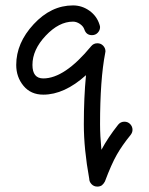

<svg xmlns="http://www.w3.org/2000/svg" viewBox="-20 -350 550 710"><path d="M440 100Q453 100 461.5 109Q470 118 470 130Q470 140 463 149Q432 187 412 222Q392 257 368 321Q364 329 357 335Q350 340 340 340Q327 340 318.5 331Q310 322 310 311Q290 201 290 110Q290 11 298 -72Q218 0 140 0Q94 0 67 -32.5Q40 -65 40 -110Q40 -191 104.5 -260.5Q169 -330 250 -330Q283 -330 310.5 -310.5Q338 -291 348 -259Q350 -253 350 -250Q350 -238 341.5 -229Q333 -220 320 -220Q299 -220 292 -241Q288 -253 275.5 -261.5Q263 -270 250 -270Q198 -270 149 -218Q100 -166 100 -110Q100 -60 140 -60Q219 -60 317 -179Q326 -190 340 -190Q353 -190 361.5 -181Q370 -172 370 -160Q370 -159 369.5 -157Q369 -155 369 -154Q350 -56 350 110Q350 151 355 204Q379 159 417 111Q426 100 440 100Z"/></svg>

Font: Pecita
Style: Book
Weight: 400
Width: 7
Version: Version 4.3